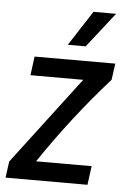

<svg xmlns="http://www.w3.org/2000/svg" viewBox="-56 -723 507 761"><g transform="rotate(5 198.0 -342.5)"><path d="M380 -423Q233 -258 110 -75H331L321 0H-5L4 -65L268 -413H58L68 -488H389ZM266 -546H195L285 -685H375Z"/></g></svg>

Font: Ropa Sans
Style: Italic
Weight: 400
Version: Version 1.100